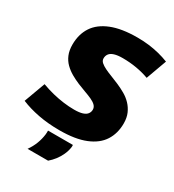

<svg xmlns="http://www.w3.org/2000/svg" viewBox="-239 -832 1052 1158"><g transform="rotate(30 287.5 -253.5)"><path d="M595 -670 543 -527Q502 -542 455.5 -550Q409 -558 359 -558Q324 -558 301.5 -551Q279 -544 269 -530.5Q259 -517 259 -499Q259 -483 272 -471.5Q285 -460 306.5 -449.5Q328 -439 354.5 -429Q381 -419 409.5 -406.5Q438 -394 465 -378.5Q492 -363 513.5 -340.5Q535 -318 548 -288.5Q561 -259 561 -219Q561 -150 528 -98.5Q495 -47 425 -18.5Q355 10 245 10Q166 10 98 -3Q30 -16 -25 -39L29 -186Q70 -171 108.5 -161.5Q147 -152 185 -147Q223 -142 260 -142Q296 -142 317.5 -149Q339 -156 348.5 -169Q358 -182 358 -198Q358 -215 345.5 -227.5Q333 -240 311 -250Q289 -260 262 -269.5Q235 -279 206.5 -291Q178 -303 151 -318.5Q124 -334 102 -355.5Q80 -377 67.5 -407Q55 -437 55 -477Q55 -549 89 -601Q123 -653 194 -681.5Q265 -710 374 -710Q415 -710 452.5 -705.5Q490 -701 526 -692Q562 -683 595 -670ZM187 46H360Q361 50 360.5 54Q360 58 360 62Q356 90 344 116Q332 142 315.5 163.5Q299 185 278 203H135Q157 172 169.5 139Q182 106 186 73Q187 66 187 59Q187 52 187 46Z"/></g></svg>

Font: Georama ExtraCondensed Thin ExtraBold
Style: Italic
Weight: 800
Italic angle: -9°
Version: Version 1.001